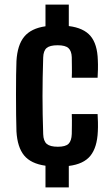

<svg xmlns="http://www.w3.org/2000/svg" viewBox="-20 -820 482 840"><path d="M179 0V-95Q115 -104 85.5 -140Q56 -176 52 -245Q51 -274 50.5 -317Q50 -360 50 -406.5Q50 -453 50.5 -492.5Q51 -532 52 -553Q56 -623 86 -659.5Q116 -696 179 -705V-800H281V-706Q346 -698 376 -662.5Q406 -627 408 -557Q409 -540 408.5 -516Q408 -492 407 -480H294Q295 -500 294.5 -527Q294 -554 294 -570Q293 -597 279.5 -609.5Q266 -622 232 -622Q198 -622 184 -610Q170 -598 169 -569Q166 -477 166 -399.5Q166 -322 169 -233Q170 -203 184.5 -190.5Q199 -178 233 -178Q267 -178 280 -191Q293 -204 294 -234Q294 -250 294.5 -271Q295 -292 294 -321H407Q408 -309 408.5 -285.5Q409 -262 408 -245Q405 -175 375.5 -138.5Q346 -102 281 -94V0Z"/></svg>

Font: Big Shoulders Text
Style: Bold
Weight: 700
Designer: Patric King
Foundry: XO Type Co
Version: Version 1.000; ttfautohint (v1.8.2)